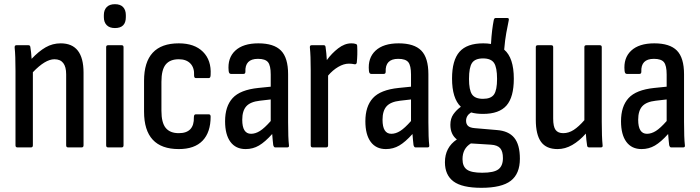

<svg xmlns="http://www.w3.org/2000/svg" viewBox="-20 -704 3341 917"><path d="M63 0Q54 0 54 -10V-366Q54 -402 53 -430.5Q52 -459 50 -476Q49 -488 58 -488H116Q124 -488 125 -479Q127 -469 128.5 -453.5Q130 -438 131 -423Q165 -459 198 -478Q231 -497 270 -497Q379 -497 379 -357V-10Q379 0 370 0H305Q296 0 296 -10V-349Q296 -421 240 -421Q196 -421 137 -359V-10Q137 0 128 0Z M496 0Q487 0 487 -10V-479Q487 -488 496 -488H561Q570 -488 570 -479V-10Q570 0 561 0ZM529 -570Q503 -570 489.5 -584Q476 -598 476 -622V-632Q476 -656 489.5 -670Q503 -684 529 -684Q555 -684 568 -670Q581 -656 581 -632V-622Q581 -570 529 -570Z M834 8Q668 8 668 -171V-318Q668 -497 834 -497Q909 -497 949.5 -456.5Q990 -416 986 -347Q986 -331 977 -331H916Q907 -331 907 -343Q909 -380 889.5 -400.5Q870 -421 834 -421Q792 -421 771.5 -396Q751 -371 751 -313V-175Q751 -118 771.5 -93Q792 -68 834 -68Q908 -68 906 -144Q906 -158 915 -158H977Q986 -158 986 -147Q986 -72 947.5 -32Q909 8 834 8Z M1153 8Q1106 8 1080.5 -26.5Q1055 -61 1055 -125Q1055 -196 1091 -235.5Q1127 -275 1214 -284L1273 -290V-348Q1273 -391 1260 -407Q1247 -423 1212 -423Q1149 -423 1152 -361Q1152 -351 1143 -351H1083Q1073 -351 1072 -366Q1066 -427 1103.5 -462Q1141 -497 1214 -497Q1288 -497 1322 -462.5Q1356 -428 1356 -349V-121Q1356 -82 1357 -55Q1358 -28 1360 -11Q1362 0 1352 0H1294Q1288 0 1285 -11Q1284 -20 1282.5 -34.5Q1281 -49 1280 -64Q1246 -26 1217 -9Q1188 8 1153 8ZM1137 -132Q1137 -65 1179 -65Q1200 -65 1221.5 -78.5Q1243 -92 1273 -126V-229L1221 -223Q1176 -218 1156.5 -196.5Q1137 -175 1137 -132Z M1473 0Q1464 0 1464 -10V-367Q1464 -404 1463 -430.5Q1462 -457 1460 -477Q1459 -488 1468 -488H1527Q1534 -488 1535 -479Q1537 -466 1538.5 -449.5Q1540 -433 1541 -417Q1564 -449 1595 -473Q1626 -497 1658 -497Q1672 -497 1679 -494Q1686 -493 1686 -483Q1687 -463 1686.5 -443.5Q1686 -424 1684 -405Q1682 -396 1674 -397Q1661 -400 1646 -400Q1622 -400 1595.5 -384.5Q1569 -369 1547 -343V-10Q1547 0 1538 0Z M1823 8Q1776 8 1750.5 -26.5Q1725 -61 1725 -125Q1725 -196 1761 -235.5Q1797 -275 1884 -284L1943 -290V-348Q1943 -391 1930 -407Q1917 -423 1882 -423Q1819 -423 1822 -361Q1822 -351 1813 -351H1753Q1743 -351 1742 -366Q1736 -427 1773.5 -462Q1811 -497 1884 -497Q1958 -497 1992 -462.5Q2026 -428 2026 -349V-121Q2026 -82 2027 -55Q2028 -28 2030 -11Q2032 0 2022 0H1964Q1958 0 1955 -11Q1954 -20 1952.5 -34.5Q1951 -49 1950 -64Q1916 -26 1887 -9Q1858 8 1823 8ZM1807 -132Q1807 -65 1849 -65Q1870 -65 1891.5 -78.5Q1913 -92 1943 -126V-229L1891 -223Q1846 -218 1826.5 -196.5Q1807 -175 1807 -132Z M2287 -160Q2254 -160 2230 -167Q2206 -152 2206 -127Q2206 -112 2215 -103Q2224 -94 2247 -92L2352 -83Q2409 -79 2436 -46Q2463 -13 2463 54Q2463 126 2419.5 159.5Q2376 193 2279 193Q2187 193 2146 162.5Q2105 132 2105 71Q2105 0 2162 -38Q2131 -62 2131 -108Q2131 -138 2145.5 -158.5Q2160 -179 2181 -194Q2139 -234 2139 -329Q2139 -416 2174.5 -456.5Q2210 -497 2288 -497Q2308 -497 2325 -494Q2327 -531 2330.5 -559Q2334 -587 2338 -607Q2340 -618 2347 -618H2403Q2412 -618 2410 -608Q2404 -579 2398 -546.5Q2392 -514 2388 -467Q2434 -428 2434 -328Q2434 -240 2399 -200Q2364 -160 2287 -160ZM2287 -232Q2325 -232 2339.5 -253Q2354 -274 2354 -327Q2354 -382 2339.5 -403.5Q2325 -425 2287 -425Q2249 -425 2234.5 -403.5Q2220 -382 2220 -327Q2220 -274 2234.5 -253Q2249 -232 2287 -232ZM2189 56Q2189 91 2210 106Q2231 121 2283 121Q2339 121 2360.5 104.5Q2382 88 2382 51Q2382 19 2369 4Q2356 -11 2325 -13L2229 -19Q2189 5 2189 56Z M2643 8Q2589 8 2564 -26.5Q2539 -61 2539 -132V-479Q2539 -488 2548 -488H2613Q2622 -488 2622 -479V-138Q2622 -99 2633.5 -83.5Q2645 -68 2670 -68Q2696 -68 2720 -83.5Q2744 -99 2771 -130V-479Q2771 -488 2780 -488H2845Q2854 -488 2854 -479V-122Q2854 -85 2855 -58Q2856 -31 2858 -11Q2860 0 2850 0H2794Q2785 0 2784 -9Q2780 -35 2778 -66Q2747 -31 2713 -11.5Q2679 8 2643 8Z M3044 8Q2997 8 2971.5 -26.5Q2946 -61 2946 -125Q2946 -196 2982 -235.5Q3018 -275 3105 -284L3164 -290V-348Q3164 -391 3151 -407Q3138 -423 3103 -423Q3040 -423 3043 -361Q3043 -351 3034 -351H2974Q2964 -351 2963 -366Q2957 -427 2994.5 -462Q3032 -497 3105 -497Q3179 -497 3213 -462.5Q3247 -428 3247 -349V-121Q3247 -82 3248 -55Q3249 -28 3251 -11Q3253 0 3243 0H3185Q3179 0 3176 -11Q3175 -20 3173.5 -34.5Q3172 -49 3171 -64Q3137 -26 3108 -9Q3079 8 3044 8ZM3028 -132Q3028 -65 3070 -65Q3091 -65 3112.5 -78.5Q3134 -92 3164 -126V-229L3112 -223Q3067 -218 3047.5 -196.5Q3028 -175 3028 -132Z"/></svg>

Font: Sofia Sans Condensed Medium
Style: Regular
Weight: 500
Designer: Botio Nikoltchev, Ani Petrova
Foundry: lettersoup
Version: Version 4.101; ttfautohint (v1.8.4.7-5d5b)